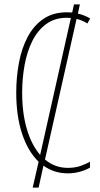

<svg xmlns="http://www.w3.org/2000/svg" viewBox="-20 -780 455 875"><path d="M344 -760 335 -718Q363 -712 391 -696L378 -673Q366 -681 353.5 -686Q341 -691 329 -694L185 -53Q230 -15 289 -15Q323 -15 349 -24.5Q375 -34 390 -43V-16Q371 -5 344.5 2.5Q318 10 289 10Q227 10 178 -25L156 75H129L156 -43Q108 -89 81 -169.5Q54 -250 54 -358Q54 -429 66.5 -495Q79 -561 106.5 -612.5Q134 -664 178 -694Q222 -724 285 -724Q297 -724 309 -723L317 -760ZM285 -699Q229 -699 190 -670Q151 -641 127 -592.5Q103 -544 92 -483Q81 -422 81 -357Q81 -264 102.5 -191.5Q124 -119 163 -74L303 -698Q294 -699 285 -699Z"/></svg>

Font: Noto Sans ExtraCondensed Thin
Style: Regular
Weight: 100
Width: 2
Designer: Monotype Design Team
Foundry: Monotype Imaging Inc.
Version: Version 2.013; ttfautohint (v1.8.4.7-5d5b)